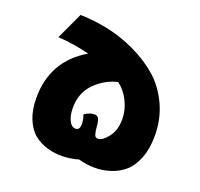

<svg xmlns="http://www.w3.org/2000/svg" viewBox="-132 -881 1102 1059"><g transform="rotate(20 419.5 -351.5)"><path d="M431 17Q386 30 340.5 31.5Q295 33 249.5 20Q204 7 170 -20.5Q136 -48 114.5 -100Q93 -152 93 -223Q93 -440 278 -549Q181 -573 93 -578L166 -735Q249 -733 331.5 -715.5Q414 -698 495.5 -659.5Q577 -621 639.5 -566.5Q702 -512 740.5 -429Q779 -346 779 -247Q779 -172 757 -116Q735 -60 700 -29.5Q665 1 618.5 16Q572 31 525 30.5Q478 30 431 17ZM488 -126Q515 -126 547 -167Q579 -208 579 -272Q579 -326 554 -376.5Q529 -427 488 -458Q417 -443 359 -386.5Q301 -330 301 -240Q301 -195 315.5 -165.5Q330 -136 354 -136Q377 -136 378.5 -166Q380 -196 368 -225Q398 -246 426 -246Q442 -246 449 -236Q456 -226 459 -204Q460 -199 461 -183.5Q462 -168 463.5 -161.5Q465 -155 467.5 -144.5Q470 -134 475.5 -130Q481 -126 488 -126Z"/></g></svg>

Font: Lemonada
Style: Bold
Weight: 700
Designer: Mohamed Gaber (Arabic), Eduardo Tunni (Latin)
Foundry: Kief Type Foundry
Version: Version 4.004